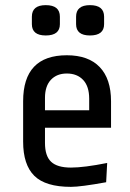

<svg xmlns="http://www.w3.org/2000/svg" viewBox="-20 -715 507 747"><path d="M70 -164V-321Q70 -500 240 -500Q324 -500 368 -454Q412 -408 412 -321V-218H155V-159Q155 -108 179 -85.5Q203 -63 256 -63Q307 -63 397 -81L393 -6Q294 12 256 12Q157 12 113.5 -31Q70 -74 70 -164ZM155 -334V-286H327V-331Q327 -379 303.5 -404Q280 -429 240 -429Q201 -429 178 -404.5Q155 -380 155 -334ZM213 -650V-621Q213 -577 158 -577Q104 -577 104 -621V-650Q104 -695 158 -695Q213 -695 213 -650ZM385 -650V-621Q385 -577 330 -577Q276 -577 276 -621V-650Q276 -695 330 -695Q385 -695 385 -650Z"/></svg>

Font: RopaSansRegular
Style: Regular
Weight: 400
Designer: Botio Nikoltchev
Foundry: Botjo Nikoltchev
Version: Version 1.002